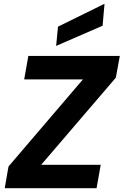

<svg xmlns="http://www.w3.org/2000/svg" viewBox="-20 -996 654 1016"><path d="M5 0 25 -115 419 -576H108L130 -700H614L593 -585L198 -124H513L491 0ZM277 -753 287 -855 533 -976 523 -860Z"/></svg>

Font: DM Sans 20pt Black
Style: Italic
Weight: 900
Italic angle: -10°
Version: Version 4.004;gftools[0.9.30]